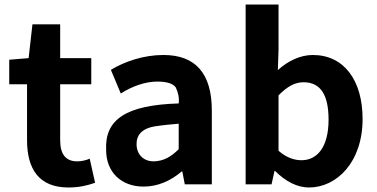

<svg xmlns="http://www.w3.org/2000/svg" viewBox="-20 -818 1675 852"><path d="M284 14C333 14 371 4 402 -7L378 -114C363 -107 342 -102 323 -102C272 -102 247 -133 247 -196V-444H385V-560H247V-710H124L107 -560L21 -553V-444H100V-196C100 -70 151 14 284 14Z M617 10C681 10 738 -16 786 -57H789L800 0H920V-327C920 -492 848 -574 705 -574C617 -574 533 -545 472 -508L516 -403C567 -436 626 -456 678 -456C721 -456 748 -447 760 -430C771 -407 776 -383 773 -359C541 -352 444 -289 451 -152C451 -55 517 10 617 10ZM662 -102C619 -102 587 -130 586 -177C585 -217 608 -249 672 -258C704 -263 738 -266 773 -269V-156C738 -121 705 -103 662 -102Z M1351 14C1474 14 1589 -98 1589 -290C1589 -461 1507 -574 1368 -574C1312 -574 1257 -547 1213 -507L1216 -597V-798H1070V0H1185L1198 -59H1201C1248 -12 1300 14 1351 14ZM1318 -107C1287 -107 1251 -118 1216 -149V-395C1255 -434 1288 -453 1327 -453C1404 -453 1438 -395 1438 -287C1438 -163 1386 -107 1318 -107Z"/></svg>

Font: Bithumb Trading Sans Bold
Style: Bold
Weight: 700
Designer: Ham Hyungwon
Foundry: Bithumb
Version: Version 0.500;FEAKit 1.0